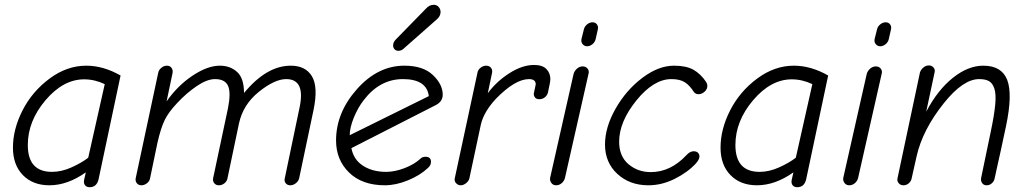

<svg xmlns="http://www.w3.org/2000/svg" viewBox="-20 -767 4287 801"><path d="M186 6Q117 6 75.5 -36.5Q34 -79 34 -151Q34 -228 74 -306.5Q114 -385 186.5 -439Q259 -493 340 -493Q411 -493 483 -452L391 -18Q383 14 354 14Q341 14 334.5 5.5Q328 -3 331 -17L338 -48Q262 6 186 6ZM197 -50Q237 -50 279 -69Q321 -88 348 -109L417 -416Q375 -436 331 -436Q244 -436 170 -349Q96 -262 96 -162Q96 -50 197 -50Z M546 -23 640 -463Q642 -475 653 -484Q664 -493 676 -493Q689 -493 695.5 -484Q702 -475 700 -463L675 -344Q721 -410 783.5 -451.5Q846 -493 897 -493Q940 -493 969 -467Q998 -441 998 -379Q1092 -493 1193 -493Q1255 -493 1281.5 -448.5Q1308 -404 1288 -308L1228 -23Q1225 -11 1214 -2.5Q1203 6 1191 6Q1179 6 1172 -2.5Q1165 -11 1168 -23L1229 -315Q1256 -437 1174 -437Q1126 -437 1060 -384Q994 -331 977 -252L929 -23Q927 -11 916.5 -2.5Q906 6 893 6Q881 6 874 -2.5Q867 -11 869 -23L931 -315Q944 -380 931.5 -408.5Q919 -437 877 -437Q844 -437 801 -408Q758 -379 719 -337Q683 -299 667 -266Q651 -233 637 -172L606 -23Q604 -11 593 -2.5Q582 6 570 6Q558 6 551 -2.5Q544 -11 546 -23Z M1642 -555Q1632 -555 1626 -561.5Q1620 -568 1620 -577Q1620 -591 1631 -602L1757 -731Q1771 -747 1790 -747Q1802 -747 1810 -738Q1818 -729 1818 -717Q1818 -699 1801 -685L1665 -565Q1655 -555 1642 -555ZM1586 6Q1491 6 1436.5 -47Q1382 -100 1382 -181Q1382 -297 1469 -395Q1556 -493 1667 -493Q1745 -493 1786 -454Q1827 -415 1827 -372Q1827 -343 1797 -328L1446 -149Q1455 -101 1494.5 -75.5Q1534 -50 1591 -50Q1627 -50 1667.5 -65.5Q1708 -81 1734 -105Q1742 -113 1755 -113Q1778 -113 1778 -92Q1778 -77 1765 -66Q1732 -35 1681.5 -14.5Q1631 6 1586 6ZM1439 -203 1769 -366Q1760 -437 1661 -437Q1565 -437 1498 -350Q1473 -318 1456 -276Q1439 -234 1439 -203Z M1877 -22 1972 -464Q1974 -476 1985 -484.5Q1996 -493 2008 -493Q2021 -493 2028 -484.5Q2035 -476 2033 -464L2015 -378Q2051 -427 2105 -461.5Q2159 -496 2208 -496Q2243 -496 2259.5 -479Q2276 -462 2276 -437Q2276 -426 2266 -381Q2263 -369 2253 -361Q2243 -353 2230 -353Q2217 -353 2211.5 -361Q2206 -369 2207 -377Q2215 -413 2215 -415Q2215 -437 2187 -437Q2129 -437 2049 -355Q1998 -300 1986 -247L1938 -22Q1935 -11 1924 -2.5Q1913 6 1902 6Q1891 6 1883 -2.5Q1875 -11 1877 -22Z M2429 -574Q2418 -574 2410.5 -583Q2403 -592 2406 -605L2416 -645Q2419 -657 2429.5 -665.5Q2440 -674 2452 -674Q2464 -674 2470.5 -665Q2477 -656 2474 -644L2465 -604Q2462 -591 2451.5 -582.5Q2441 -574 2429 -574ZM2275 -25 2373 -459Q2377 -472 2387.5 -481Q2398 -490 2411 -490Q2424 -490 2431.5 -480.5Q2439 -471 2435 -458L2337 -25Q2334 -12 2323.5 -3Q2313 6 2300 6Q2287 6 2280 -4Q2273 -14 2275 -25Z M2685 6Q2607 6 2555.5 -41.5Q2504 -89 2504 -164Q2504 -236 2548 -313.5Q2592 -391 2659.5 -442Q2727 -493 2792 -493Q2843 -493 2873 -476Q2903 -459 2926 -425Q2931 -417 2931 -409Q2931 -395 2919.5 -384.5Q2908 -374 2894 -374Q2882 -374 2875 -383Q2858 -410 2837.5 -423.5Q2817 -437 2781 -437Q2707 -437 2635 -348Q2563 -259 2563 -176Q2563 -115 2602 -82Q2641 -49 2695 -49Q2777 -49 2843 -119Q2858 -136 2874 -136Q2885 -136 2891.5 -130Q2898 -124 2898 -114Q2898 -102 2883 -85Q2849 -48 2795 -21Q2741 6 2685 6Z M3138 6Q3069 6 3027.5 -36.5Q2986 -79 2986 -151Q2986 -228 3026 -306.5Q3066 -385 3138.5 -439Q3211 -493 3292 -493Q3363 -493 3435 -452L3343 -18Q3335 14 3306 14Q3293 14 3286.5 5.5Q3280 -3 3283 -17L3290 -48Q3214 6 3138 6ZM3149 -50Q3189 -50 3231 -69Q3273 -88 3300 -109L3369 -416Q3327 -436 3283 -436Q3196 -436 3122 -349Q3048 -262 3048 -162Q3048 -50 3149 -50Z M3652 -574Q3641 -574 3633.5 -583Q3626 -592 3629 -605L3639 -645Q3642 -657 3652.5 -665.5Q3663 -674 3675 -674Q3687 -674 3693.5 -665Q3700 -656 3697 -644L3688 -604Q3685 -591 3674.5 -582.5Q3664 -574 3652 -574ZM3498 -25 3596 -459Q3600 -472 3610.5 -481Q3621 -490 3634 -490Q3647 -490 3654.5 -480.5Q3662 -471 3658 -458L3560 -25Q3557 -12 3546.5 -3Q3536 6 3523 6Q3510 6 3503 -4Q3496 -14 3498 -25Z M3749 6Q3737 6 3729.5 -2.5Q3722 -11 3724 -22L3818 -465Q3822 -477 3832.5 -485.5Q3843 -494 3855 -494Q3867 -494 3874.5 -485.5Q3882 -477 3879 -465L3844 -301Q3892 -392 3955.5 -442.5Q4019 -493 4082 -493Q4159 -493 4182 -433.5Q4205 -374 4177 -241Q4166 -188 4155.5 -140.5Q4145 -93 4139.5 -68.5Q4134 -44 4130 -25Q4128 -12 4118.5 -3Q4109 6 4096 6Q4084 6 4077.5 -3Q4071 -12 4073 -24Q4093 -122 4114 -221Q4128 -288 4132 -331Q4136 -374 4128.5 -397Q4121 -420 4106 -428.5Q4091 -437 4065 -437Q3998 -437 3918 -337Q3829 -226 3804 -115L3784 -26Q3782 -12 3772 -3Q3762 6 3749 6Z"/></svg>

Font: Comic Neue
Style: Italic
Weight: 400
Italic angle: -12°
Designer: Craig Rozynski
Foundry: Craig Rozynski
Version: Version 2.003